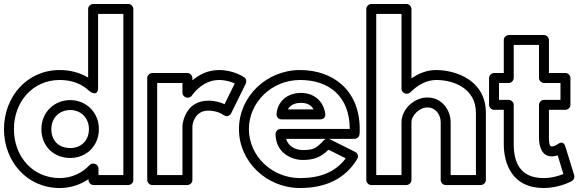

<svg xmlns="http://www.w3.org/2000/svg" viewBox="-22 -905 2907 965"><path d="M48 -256C48 -394.4 143.3 -503 278 -503C341.4 -503 391.5 -482.3 428.5 -446.1C428.5 -446.1 471 -414.5 471 -464V-835H598V-25H473V-58C473 -73.1 458.7 -83 448 -83H446C438.9 -83 431.7 -79.5 427.5 -74.8C394 -37.8 340.5 -10 278 -10C143.2 -10 48 -117.7 48 -256ZM-2 -256C-2 -94.3 112.8 40 278 40C333.6 40 382.6 22.9 423 -4.9V0C423 10.7 432.9 25 448 25H623C633.7 25 648 15.1 648 0V-860C648 -870.7 638.1 -885 623 -885H446C435.3 -885 421 -875.1 421 -860V-515C381.3 -539.2 332.1 -553 278 -553C112.7 -553 -2 -417.6 -2 -256ZM186 -256C186 -173.1 245.7 -111 331 -111C413.4 -111 475 -172.8 475 -256C475 -340.6 410.4 -402 331 -402C250.8 -402 186 -340.7 186 -256ZM236 -256C236 -313.3 277.2 -352 331 -352C383.6 -352 425 -313.4 425 -256C425 -199.2 386.6 -161 331 -161C272.3 -161 236 -198.9 236 -256Z M1101 -326.8 1113.4 -321.3C1124 -319.7 1134.7 -325.3 1139.4 -334.9L1213.4 -484.9C1218.7 -495.6 1215.4 -509.5 1205.2 -516.6C1203.3 -517.9 1153 -553 1079 -553C1019.9 -553 975.9 -527.4 945 -501.3V-513C945 -523.7 935.1 -538 920 -538H743C732.3 -538 718 -528.1 718 -513V0C718 10.7 727.9 25 743 25H920C930.7 25 945 15.1 945 0V-270C945.3 -281.2 956.2 -349 1025 -349C1072.3 -349 1099.4 -328.1 1101 -326.8ZM768 -25V-488H895V-439C895 -423.9 909.3 -414 920 -414H922C930.7 -414 938.8 -419.2 942.8 -425.2C945.3 -429.1 995.4 -503 1079 -503C1112.6 -503 1141.4 -493.1 1158 -485.6L1106.6 -381.3C1088.2 -390 1060.5 -399 1025 -399C910.5 -399 895 -286.6 895 -270V-25Z M1617 -207C1612.7 -205.7 1608.7 -203.3 1605.7 -200.1C1565.3 -156.8 1551.3 -151 1499 -151C1467.1 -151 1427.3 -166.9 1416.1 -207ZM1631 -207H1760C1771.2 -207 1782.6 -215.6 1784.7 -227.9C1786.3 -237.9 1786 -248.7 1786 -256C1786 -450.2 1653.1 -553 1486 -553C1318 -553 1179 -420.6 1179 -256C1179 -92.3 1318 40 1486 40C1605.4 40 1710 -0.1 1773.5 -106.2C1782.2 -120.8 1774.6 -135.7 1763.2 -141.4L1635.2 -205.4C1634.3 -205.8 1632.4 -206.6 1631 -207ZM1736 -257H1388C1372.9 -257 1363 -242.7 1363 -232C1363 -134.4 1446.6 -101 1499 -101C1554.1 -101 1589.6 -113.7 1629.2 -152.5L1715.5 -109.3C1662.8 -38.5 1585 -10 1486 -10C1344 -10 1229 -121.7 1229 -256C1229 -391.4 1344 -503 1486 -503C1630.9 -503 1735.1 -422.1 1736 -257ZM1393 -305H1588C1597.8 -305 1616.1 -310.8 1612.7 -333.7C1603 -399.5 1553.9 -438 1491 -438C1418.6 -438 1371.9 -391.7 1368.1 -331.6C1367.2 -318.7 1376.5 -305 1393 -305ZM1425 -355C1434.6 -373.3 1454.2 -388 1491 -388C1522.4 -388 1542.4 -376.5 1554.2 -355Z M1869 -25V-835H1996V-459C1996 -443.9 2010.3 -434 2021 -434H2023C2029.8 -434 2036.8 -437.4 2040.7 -441.3C2077.7 -478.3 2122.9 -503 2170 -503C2259.1 -503 2370 -460.3 2370 -338V-25H2243V-290C2243 -351.3 2199.8 -415 2126 -415C2059.5 -415 1996 -356.7 1996 -290V-25ZM1819 0C1819 10.7 1828.9 25 1844 25H2021C2031.7 25 2046 15.1 2046 0V-290C2046 -325.3 2086.5 -365 2126 -365C2166.2 -365 2193 -330.7 2193 -290V0C2193 10.7 2202.9 25 2218 25H2395C2405.7 25 2420 15.1 2420 0V-338C2420 -501.7 2268.9 -553 2170 -553C2123.9 -553 2083.3 -536.9 2046 -511V-860C2046 -870.7 2036.1 -885 2021 -885H1844C1833.3 -885 1819 -875.1 1819 -860Z M2560 -513V-679H2687V-513C2687 -497.9 2701.3 -488 2712 -488H2795V-403H2712C2696.9 -403 2687 -388.7 2687 -378V-215C2687 -166.6 2701.6 -119 2752 -119C2762.8 -119 2775.2 -122.2 2780.9 -124.2L2809.7 -30.4C2788.1 -21.6 2751.7 -10 2710 -10C2587.9 -10 2560 -94.9 2560 -181V-378C2560 -393.1 2545.7 -403 2535 -403H2486V-488H2535C2550.1 -488 2560 -502.3 2560 -513ZM2510 -538H2461C2450.3 -538 2436 -528.1 2436 -513V-378C2436 -367.3 2445.9 -353 2461 -353H2510V-181C2510 -85.1 2550.1 40 2710 40C2789.8 40 2849.1 6.6 2852.6 4.6C2861.5 -0.9 2867.4 -12.8 2863.9 -24.4L2819.9 -167.4C2808.4 -204.8 2781 -180 2781 -180C2780.6 -179.7 2763.7 -169 2752 -169C2746.4 -169 2737 -167.4 2737 -215V-353H2820C2830.7 -353 2845 -362.9 2845 -378V-513C2845 -523.7 2835.1 -538 2820 -538H2737V-704C2737 -714.7 2727.1 -729 2712 -729H2535C2524.3 -729 2510 -719.1 2510 -704Z"/></svg>

Font: Hussar Techniczny
Style: Bold 
Weight: 700
Foundry: Cannot Into Space Fonts
Version: Version 0.77